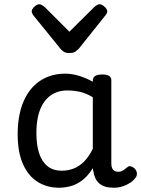

<svg xmlns="http://www.w3.org/2000/svg" viewBox="-20 -865 664 902"><path d="M258 17Q201 17 157 -10.5Q113 -38 88 -94Q63 -150 63 -235Q63 -287 72.5 -331Q82 -375 101 -410Q120 -445 147 -469Q174 -493 209 -506Q244 -519 286 -519Q318 -519 352 -508.5Q386 -498 416 -481V-486Q416 -501 427 -508Q438 -515 460 -515Q482 -515 492.5 -508.5Q503 -502 503 -488V-96Q503 -83 507 -74.5Q511 -66 518 -62Q525 -58 534 -58Q544 -58 550.5 -60.5Q557 -63 563.5 -68Q570 -73 579 -80Q586 -86 595 -83.5Q604 -81 613 -73Q622 -63 623 -52Q624 -41 619 -33Q608 -17 591 -6Q574 5 554.5 11Q535 17 515 17Q492 17 475 12Q458 7 446 -3.5Q434 -14 427.5 -29Q421 -44 418 -63Q418 -64 417 -67.5Q416 -71 416 -75Q393 -38 366.5 -18Q340 2 312 9.5Q284 17 258 17ZM151 -239Q151 -184 164 -144.5Q177 -105 203.5 -84Q230 -63 270 -63Q299 -63 325.5 -73Q352 -83 375 -106Q398 -129 416 -166V-408Q385 -427 356 -433.5Q327 -440 295 -440Q269 -440 247 -432Q225 -424 207 -408Q189 -392 176.5 -368Q164 -344 157.5 -312Q151 -280 151 -239ZM449 -845Q458 -845 471 -833.5Q484 -822 484 -811Q484 -809 483 -805.5Q482 -802 477 -795L350 -636Q344 -630 335 -623Q326 -616 306 -616Q287 -616 278 -623Q269 -630 264 -636L135 -795Q131 -802 130 -805.5Q129 -809 129 -811Q129 -822 141.5 -833.5Q154 -845 164 -845Q170 -845 176 -841.5Q182 -838 189 -833L306 -716L424 -833Q430 -838 436 -841.5Q442 -845 449 -845Z"/></svg>

Font: Playwrite FR Trad
Style: Regular
Weight: 400
Designer: Veronika Burian, José Scaglione
Foundry: TypeTogether
Version: Version 1.000